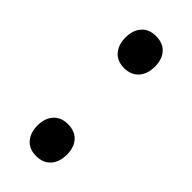

<svg xmlns="http://www.w3.org/2000/svg" viewBox="-205 -650 700 700"><g transform="rotate(45 145.5 -299.5)"><path d="M145 9.8Q109.4 9.8 89.6 -12.9Q69.8 -35.6 69.8 -73.2Q69.8 -109.9 89.6 -132.3Q109.4 -154.8 145 -154.8Q181.6 -154.8 201.4 -132.8Q221.2 -110.8 221.2 -73.2Q221.2 -35.6 201.2 -12.9Q181.2 9.8 145 9.8ZM145 -443.8Q109.4 -443.8 89.6 -466.6Q69.8 -489.3 69.8 -526.9Q69.8 -564 89.6 -586.4Q109.4 -608.9 145 -608.9Q181.6 -608.9 201.4 -586.7Q221.2 -564.5 221.2 -526.9Q221.2 -489.3 201.2 -466.6Q181.2 -443.8 145 -443.8Z"/></g></svg>

Font: Sinkin Sans 400 Regular
Style: Regular
Weight: 400
Designer: Keith Bates
Foundry: K-Type
Version: Sinkin Sans (version 1.0)  by Keith Bates   •   © 2014   www